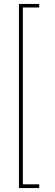

<svg xmlns="http://www.w3.org/2000/svg" viewBox="-20 -831 279 974"><path d="M76 123V-811H179V-793H96V104H179V123Z"/></svg>

Font: DM Sans 24pt Thin
Style: Regular
Weight: 250
Designer: Colophon Foundry, Jonny Pinhorn
Foundry: Colophon Foundry
Version: Version 4.004;gftools[0.9.30]